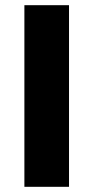

<svg xmlns="http://www.w3.org/2000/svg" viewBox="-20 -720 360 740"><path d="M74 -700V0H246V-700Z"/></svg>

Font: Jost
Style: Bold
Weight: 700
Version: Version 3.710